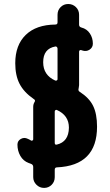

<svg xmlns="http://www.w3.org/2000/svg" viewBox="-20 -835 540 940"><path d="M257.8 -127Q316.4 -140.6 317.4 -210Q317.4 -270.5 257.8 -296.9Q253.9 -297.9 251 -295.4Q248 -293 248 -289.1V-135.7Q248 -125 257.8 -127ZM251 -607.4Q191.4 -596.7 191.4 -530.3Q191.4 -466.8 251 -440.4Q254.9 -439.5 258.3 -441.4Q261.7 -443.4 261.7 -447.3V-596.7Q261.7 -601.6 258.3 -605Q254.9 -608.4 251 -607.4ZM370.1 -385.7Q417 -355.5 436 -316.4Q455.1 -277.3 455.1 -214.8Q455.1 -24.4 258.8 -15.6Q248 -15.6 248 -3.9V32.2Q248 54.7 232.9 69.8Q217.8 85 195.8 85Q173.8 85 158.2 69.3Q142.6 53.7 142.6 32.2V-17.6Q142.6 -29.3 130.9 -33.2Q128.9 -34.2 125.5 -35.2Q122.1 -36.1 120.1 -37.1Q93.8 -46.9 79.6 -71.8Q65.4 -96.7 65.4 -127Q65.4 -145.5 82 -154.8Q98.6 -164.1 116.2 -155.3Q119.1 -154.3 124.5 -151.4Q129.9 -148.4 132.8 -146.5Q136.7 -145.5 139.6 -147.5Q142.6 -149.4 142.6 -153.3V-311.5Q142.6 -325.2 149.4 -335.9Q155.3 -344.7 144.5 -350.6Q96.7 -383.8 75.7 -424.8Q54.7 -465.8 54.7 -525.4Q54.7 -614.3 106 -664.1Q157.2 -713.9 251 -714.8Q261.7 -714.8 261.7 -725.6V-762.7Q261.7 -785.2 276.9 -800.3Q292 -815.4 314 -815.4Q335.9 -815.4 351.6 -800.3Q367.2 -785.2 367.2 -762.7V-713.9Q367.2 -703.1 378.9 -700.2Q405.3 -693.4 419.9 -671.4Q434.6 -649.4 434.6 -621.1Q434.6 -602.5 418.5 -591.8Q402.3 -581.1 382.8 -587.9Q381.8 -587.9 379.9 -588.9Q377.9 -589.8 377 -589.8Q373 -590.8 370.1 -588.4Q367.2 -585.9 367.2 -582V-418Q367.2 -413.1 365.2 -403.3Q361.3 -390.6 370.1 -385.7Z"/></svg>

Font: Rounded-X Mgen+ 1mn bold
Style: Bold
Weight: 700
Designer: [Source Han Sans]
Ryoko NISHIZUKA  (kana & ideographs); Paul D. Hunt (Latin, Greek & Cyrillic); Wenlong ZHANG  (bopomofo
Version: Version 1.059.20150602